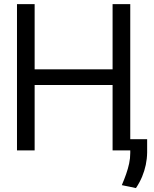

<svg xmlns="http://www.w3.org/2000/svg" viewBox="-20 -748 768 955"><path d="M64.5 0V-727.5H152.3V-403.3H540V-727.5H627.9V0H540V-325.2H152.3V0ZM711.9 -55.7V10.7Q711.4 42 705.1 72Q698.7 102.1 686.8 130.9Q674.8 159.7 656.2 187.5L585.9 172.9Q598.1 144.5 607.4 117.9Q616.7 91.3 622.3 65.4Q627.9 39.6 627.9 12.7V-55.7Z"/></svg>

Font: Inter Tight
Style: Regular
Weight: 400
Designer: Rasmus Andersson
Foundry: rsms
Version: Version 3.002